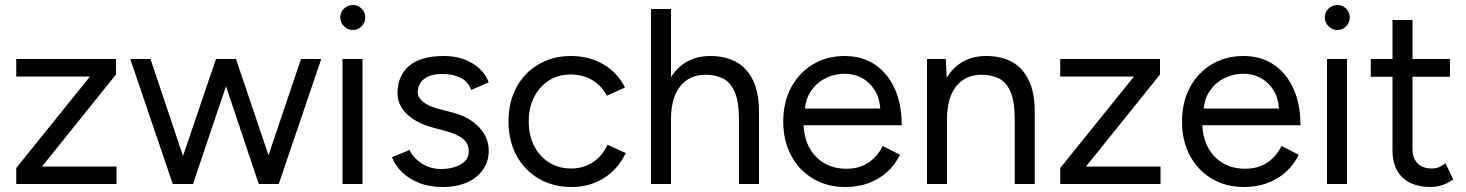

<svg xmlns="http://www.w3.org/2000/svg" viewBox="-20 -736 5863 768"><path d="M45 0V-64L340 -430H45V-500H444V-438L148 -70H446V0Z M671 0 501 -500H582L712 -112L844 -500H924L1054 -115L1184 -500H1265L1095 0H1015L884 -391L752 0Z M1350 0V-500H1430V0ZM1391 -616Q1371 -616 1356 -631Q1341 -646 1341 -666Q1341 -687 1356 -701.5Q1371 -716 1391 -716Q1412 -716 1426.5 -701.5Q1441 -687 1441 -666Q1441 -646 1426.5 -631Q1412 -616 1391 -616Z M1752 12Q1697 12 1656 -4.5Q1615 -21 1587.5 -48Q1560 -75 1548 -107L1618 -136Q1635 -102 1669 -81Q1703 -60 1744 -60Q1791 -60 1823 -78.5Q1855 -97 1855 -131Q1855 -162 1831.5 -181Q1808 -200 1762 -212L1714 -225Q1646 -243 1608 -279.5Q1570 -316 1570 -362Q1570 -433 1616.5 -472.5Q1663 -512 1755 -512Q1799 -512 1835 -499Q1871 -486 1897 -462.5Q1923 -439 1935 -407L1865 -376Q1852 -410 1822 -425Q1792 -440 1749 -440Q1703 -440 1677 -420.5Q1651 -401 1651 -366Q1651 -346 1672.5 -328.5Q1694 -311 1736 -300L1786 -287Q1835 -275 1868 -251.5Q1901 -228 1918 -198Q1935 -168 1935 -134Q1935 -89 1911 -56Q1887 -23 1846 -5.5Q1805 12 1752 12Z M2266 12Q2192 12 2135 -21.5Q2078 -55 2046 -114Q2014 -173 2014 -250Q2014 -327 2045.5 -386Q2077 -445 2134 -478.5Q2191 -512 2264 -512Q2336 -512 2393 -479Q2450 -446 2480 -386L2407 -353Q2387 -393 2349 -415.5Q2311 -438 2262 -438Q2213 -438 2175.5 -414Q2138 -390 2116.5 -347.5Q2095 -305 2095 -250Q2095 -195 2116.5 -152.5Q2138 -110 2176.5 -86Q2215 -62 2264 -62Q2313 -62 2351.5 -87Q2390 -112 2410 -157L2483 -124Q2453 -60 2396 -24Q2339 12 2266 12Z M2584 0V-700H2664V-427Q2689 -468 2729 -490Q2769 -512 2822 -512Q2880 -512 2924 -488.5Q2968 -465 2992.5 -414Q3017 -363 3016 -280V0H2936V-256Q2936 -330 2918.5 -369Q2901 -408 2871 -422.5Q2841 -437 2803 -437Q2737 -437 2700.5 -390.5Q2664 -344 2664 -259V0Z M3361 12Q3288 12 3232 -21.5Q3176 -55 3144.5 -114Q3113 -173 3113 -250Q3113 -327 3144.5 -386Q3176 -445 3231.5 -478.5Q3287 -512 3359 -512Q3429 -512 3480 -477.5Q3531 -443 3559 -381Q3587 -319 3587 -235H3194Q3199 -153 3246 -107Q3293 -61 3365 -61Q3418 -61 3454.5 -86Q3491 -111 3511 -152L3580 -117Q3561 -78 3529.5 -49Q3498 -20 3455.5 -4Q3413 12 3361 12ZM3200 -302H3501Q3498 -345 3478.5 -376Q3459 -407 3428 -424Q3397 -441 3358 -441Q3320 -441 3285 -424.5Q3250 -408 3227 -376.5Q3204 -345 3200 -302Z M3688 0V-500H3763L3767 -425Q3792 -467 3832 -489.5Q3872 -512 3925 -512Q3984 -512 4027.5 -488.5Q4071 -465 4095.5 -414Q4120 -363 4119 -280V0H4039V-256Q4039 -330 4022 -369Q4005 -408 3975 -422.5Q3945 -437 3907 -437Q3841 -437 3804.5 -390.5Q3768 -344 3768 -259V0Z M4221 0V-64L4516 -430H4221V-500H4620V-438L4324 -70H4622V0Z M4956 12Q4883 12 4827 -21.5Q4771 -55 4739.5 -114Q4708 -173 4708 -250Q4708 -327 4739.5 -386Q4771 -445 4826.5 -478.5Q4882 -512 4954 -512Q5024 -512 5075 -477.5Q5126 -443 5154 -381Q5182 -319 5182 -235H4789Q4794 -153 4841 -107Q4888 -61 4960 -61Q5013 -61 5049.5 -86Q5086 -111 5106 -152L5175 -117Q5156 -78 5124.5 -49Q5093 -20 5050.5 -4Q5008 12 4956 12ZM4795 -302H5096Q5093 -345 5073.5 -376Q5054 -407 5023 -424Q4992 -441 4953 -441Q4915 -441 4880 -424.5Q4845 -408 4822 -376.5Q4799 -345 4795 -302Z M5288 0V-500H5368V0ZM5329 -616Q5309 -616 5294 -631Q5279 -646 5279 -666Q5279 -687 5294 -701.5Q5309 -716 5329 -716Q5350 -716 5364.5 -701.5Q5379 -687 5379 -666Q5379 -646 5364.5 -631Q5350 -616 5329 -616Z M5703 12Q5630 12 5590 -26Q5550 -64 5550 -133V-429H5463V-500H5550V-656H5630V-500H5780V-429H5630V-141Q5630 -103 5650.5 -82.5Q5671 -62 5708 -62Q5720 -62 5731.5 -65.5Q5743 -69 5762 -83L5793 -18Q5767 -1 5746 5.5Q5725 12 5703 12Z"/></svg>

Font: Figtree Light
Style: Regular
Weight: 400
Version: Version 2.002